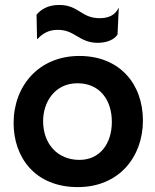

<svg xmlns="http://www.w3.org/2000/svg" viewBox="-20 -745 624 772"><path d="M34.7 -250C34.7 -113.8 119.6 7.3 293 7.3C458.5 7.3 554.7 -114.3 554.7 -260.3C554.7 -407.7 460.9 -520 299.3 -520C135.7 -520 34.7 -399.4 34.7 -250ZM153.3 -258.3C153.3 -332.5 198.7 -410.2 291.5 -410.2C381.3 -410.2 429.7 -342.8 429.7 -254.9C429.7 -167.5 381.8 -102.1 299.3 -102.1C210 -102.1 153.3 -168 153.3 -258.3ZM130.9 -588.4C150.9 -609.4 174.3 -625 212.4 -625C282.7 -625 297.4 -572.8 373.5 -572.8C410.6 -572.8 441.4 -586.9 452.6 -606.4L457.5 -711.9L456.5 -712.9C443.4 -684.1 416.5 -671.9 380.4 -671.9C305.7 -671.9 297.4 -725.1 217.3 -725.1C173.3 -725.1 144.5 -707 127 -686L128.9 -588.9Z"/></svg>

Font: HammersmithOne
Style: Regular
Weight: 400
Designer: Nicole Fally
Foundry: Nicole Fally
Version: Version 1.003